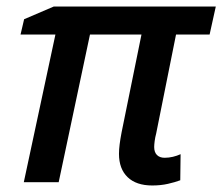

<svg xmlns="http://www.w3.org/2000/svg" viewBox="-20 -559 682 589"><path d="M447 10Q398 10 371.5 -15.5Q345 -41 345 -87Q345 -100 347 -116Q349 -132 353 -153L414 -453H256L160 0H53L150 -453H43L54 -500L145 -539H642L623 -453H520L459 -149Q456 -138 454.5 -126.5Q453 -115 453 -108Q453 -92 461.5 -83.5Q470 -75 485 -75Q498 -75 510.5 -78Q523 -81 534 -86L533 -6Q517 0 495 5Q473 10 447 10Z"/></svg>

Font: Noto Sans Display Medium
Style: Italic
Weight: 500
Italic angle: -12°
Designer: Monotype Design Team
Foundry: Monotype Imaging Inc.
Version: Version 2.003